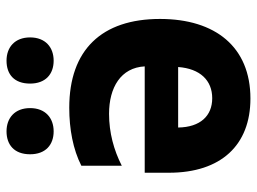

<svg xmlns="http://www.w3.org/2000/svg" viewBox="-122 -674 806 603"><g transform="rotate(-90 281.5 -373.0)"><path d="M392 -608C434 -608 465 -634 465 -682C465 -730 434 -756 392 -756C349 -756 320 -732 320 -682C320 -634 349 -608 392 -608ZM170 -608C212 -608 243 -634 243 -682C243 -730 212 -756 170 -756C128 -756 98 -732 98 -682C98 -633 128 -608 170 -608ZM244 -559C177 -559 113 -547 62 -521V-394C111 -419 166 -434 225 -434C308 -434 370 -397 374 -322H40V-246C40 -82 127 10 273 10C435 10 523 -100 523 -274C523 -457 426 -559 244 -559ZM182 -217H372C367 -148 330 -110 274 -110C219 -110 183 -147 182 -217Z"/></g></svg>

Font: Noto Sans Mono SemiCondensed ExtraBold
Style: Regular
Weight: 800
Width: 4
Designer: Monotype Design Team
Foundry: Monotype Imaging Inc.
Version: Version 2.014